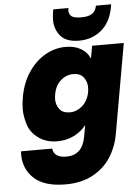

<svg xmlns="http://www.w3.org/2000/svg" viewBox="-67 -856 858 1183"><g transform="rotate(-5 361.5 -264.5)"><path d="M663 -787Q647 -696 589 -647.5Q531 -599 451 -599Q371 -599 336 -640.5Q301 -682 301 -739Q301 -761 305 -787L308 -805H402Q400 -796 400 -789Q400 -769 414.5 -755Q429 -741 476 -741Q523 -741 544.5 -757Q566 -773 572 -805H666ZM363 -568Q420 -568 458.5 -545Q497 -522 513 -483L527 -561H723L625 -6Q611 73 570 136.5Q529 200 458.5 238Q388 276 291 276Q161 276 97 218Q33 160 33 68Q33 59 34 49H227Q229 76 250 91Q271 106 309 106Q409 106 429 -6L442 -78Q412 -39 365.5 -16Q319 7 262 7Q195 7 146.5 -28Q98 -63 82.5 -114Q67 -165 67 -208Q67 -242 74 -281Q89 -368 132 -433Q175 -498 235.5 -533Q296 -568 363 -568ZM478 -281Q480 -296 480 -309Q480 -343 459.5 -370Q439 -397 396 -397Q352 -397 317.5 -366.5Q283 -336 274 -281Q271 -265 271 -251Q271 -218 291 -191Q311 -164 355 -164Q398 -164 433 -195Q468 -226 478 -281Z"/></g></svg>

Font: Fz Poppins ExtBd
Style: Italic
Weight: 800
Italic angle: -10°
Designer: Ninad Kale (Devanagari), Jonny Pinhorn (Latin)
Foundry: Indian Type Foundry
Version: Vit hóa bi Vntype.Com & FontZin.Com